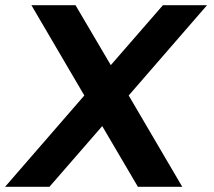

<svg xmlns="http://www.w3.org/2000/svg" viewBox="-60 -720 824 740"><path d="M-40.5 0 265 -352 61 -700H231L367 -469L568 -700H738L436 -352L642.5 0H471.5L334 -234L130.5 0Z"/></svg>

Font: Urbanist ExtraBold
Style: Italic
Weight: 800
Italic angle: -8°
Designer: Corey Hu
Foundry: Corey Hu
Version: Version 1.321; ttfautohint (v1.8.4.7-5d5b)